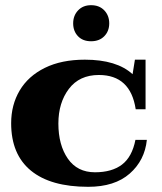

<svg xmlns="http://www.w3.org/2000/svg" viewBox="-20 -710 625 740"><path d="M262 -620Q262 -650 281 -670Q300 -690 331 -690Q363 -690 382 -670Q401 -650 401 -620Q401 -590 382 -570.5Q363 -551 331 -551Q299 -551 280.5 -570.5Q262 -590 262 -620ZM23 -235Q23 -306 56 -361.5Q89 -417 153 -448.5Q217 -480 307 -480Q430 -480 491 -424L500 -480H541V-289H503Q483 -421 361 -421Q286 -421 245.5 -367.5Q205 -314 205 -234Q205 -151 241.5 -98.5Q278 -46 346 -46Q411 -46 450 -75.5Q489 -105 502 -171H546Q538 -92 480 -41Q422 10 320 10Q175 10 99 -52.5Q23 -115 23 -235Z"/></svg>

Font: Taviraj
Style: Bold
Weight: 700
Designer: Katatrad Team
Foundry: CadsonDemak
Version: Version 1.001